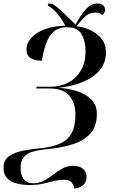

<svg xmlns="http://www.w3.org/2000/svg" viewBox="-25 -870 652 1100"><path d="M401 210Q396 188 384.5 174Q373 160 344 160Q313 160 283.5 167.5Q254 175 221 182.5Q188 190 146 190Q107 190 72.5 181.5Q38 173 16.5 151.5Q-5 130 -5 91Q-5 47 27.5 24.5Q60 2 111.5 -7.5Q163 -17 219 -22Q282 -30 323.5 -49.5Q365 -69 386 -108.5Q407 -148 407 -214Q407 -283 371 -323Q335 -363 261 -363H183L185 -373H264Q320 -373 365.5 -396.5Q411 -420 438 -465.5Q465 -511 465 -577Q465 -635 442 -674.5Q419 -714 359 -714Q312 -714 283.5 -689.5Q255 -665 239.5 -621.5Q224 -578 215 -522Q178 -522 152.5 -536Q127 -550 127 -586Q127 -624 155.5 -654.5Q184 -685 233.5 -703Q283 -721 349 -723Q326 -766 302 -793.5Q278 -821 249 -839L250 -849H274Q302 -831 335 -800Q368 -769 408 -729Q439 -787 468.5 -818.5Q498 -850 534 -850Q552 -850 564.5 -840.5Q577 -831 577 -814Q577 -796 561 -784Q553 -791 544.5 -794.5Q536 -798 522 -798Q487 -798 462.5 -775Q438 -752 413 -720Q487 -710 534.5 -671Q582 -632 582 -571Q582 -510 545.5 -467Q509 -424 447.5 -399.5Q386 -375 312 -367Q368 -363 418 -347Q468 -331 499 -299Q530 -267 530 -218Q530 -146 492 -104Q454 -62 385 -41.5Q316 -21 222 -13Q188 -9 158.5 0Q129 9 111 30.5Q93 52 93 92Q93 133 111 156.5Q129 180 164 180Q199 180 227 165Q255 150 280.5 130Q306 110 333 95Q360 80 393 80Q433 80 452 98.5Q471 117 471 143Q471 173 452 190Q433 207 401 210Z"/></svg>

Font: Noto Serif Display Medium
Style: Italic
Weight: 500
Italic angle: -12°
Designer: Monotype Design Team
Foundry: Monotype Imaging Inc.
Version: Version 2.009